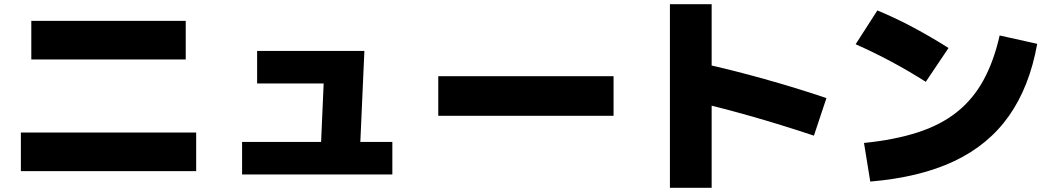

<svg xmlns="http://www.w3.org/2000/svg" viewBox="-20 -820 5040 920"><path d="M80 0V-185H920V0ZM130 -535V-720H870V-535Z M1515 -59 1533 -468 1578 -420H1212V-576H1726L1703 -59ZM1140 16V-140H1860V16Z M2080 -265V-455H2920V-265Z M3880 -170Q3724 -222 3574 -264.5Q3424 -307 3292 -337L3342 -517Q3487 -485 3642.5 -441.5Q3798 -398 3940 -350ZM3190 80V-800H3390V80Z M4120 -135Q4267 -150 4377 -185.5Q4487 -221 4564.5 -282.5Q4642 -344 4692 -435Q4742 -526 4770 -650L4950 -610Q4913 -404 4814.5 -264.5Q4716 -125 4551.5 -47.5Q4387 30 4150 50ZM4416 -428Q4336 -479 4251 -524.5Q4166 -570 4080 -608L4184 -770Q4273 -733 4358 -687.5Q4443 -642 4525 -590Z"/></svg>

Font: M PLUS 2 Black
Style: Regular
Weight: 900
Designer: Coji Morishita
Foundry: UNDERFOREST DESIGN
Version: Version 1.001